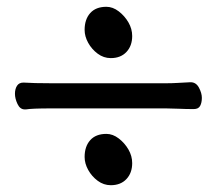

<svg xmlns="http://www.w3.org/2000/svg" viewBox="-20 -538 640 565"><path d="M306 -367Q285 -367 267.5 -380Q250 -393 239.5 -412Q229 -431 229 -450Q229 -481 245.5 -499.5Q262 -518 293 -518Q312 -518 329.5 -504.5Q347 -491 358 -472Q369 -453 369 -432Q369 -403 352 -385Q335 -367 306 -367ZM49 -295Q79 -293 131 -293H470Q486 -293 502.5 -294Q519 -295 540 -296H541Q557 -296 565.5 -280Q574 -264 574 -250Q574 -236 569 -226.5Q564 -217 550 -217Q527 -217 506 -218Q485 -219 469 -219H130Q74 -219 56 -216H55H53Q39 -216 31.5 -232Q24 -248 24 -262Q24 -276 30 -285.5Q36 -295 49 -295ZM229 -76Q229 -107 245.5 -125.5Q262 -144 293 -144Q312 -144 329.5 -130.5Q347 -117 358 -98Q369 -79 369 -58Q369 -29 352 -11Q335 7 306 7Q285 7 267.5 -6Q250 -19 239.5 -38Q229 -57 229 -76Z"/></svg>

Font: Moon Stars Kai
Style: Bold
Weight: 700
Designer: GuiWonder
Version: Version 1.101